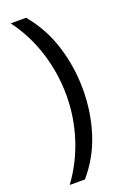

<svg xmlns="http://www.w3.org/2000/svg" viewBox="-166 -765 631 973"><g transform="rotate(-20 150.0 -278.0)"><path d="M260 -274Q260 -153 224.5 -41.5Q189 70 113 158H31Q100 64 135.5 -47.5Q171 -159 171 -275Q171 -394 135.5 -507Q100 -620 30 -714H113Q189 -623 224.5 -509.5Q260 -396 260 -274Z"/></g></svg>

Font: Noto Music
Style: Regular
Weight: 400
Designer: Monotype Design Team, Benjamin Yang
Foundry: Monotype Imaging Inc.
Version: Version 2.002; ttfautohint (v1.8.4.7-5d5b)